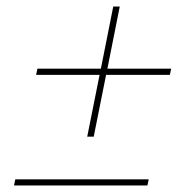

<svg xmlns="http://www.w3.org/2000/svg" viewBox="-20 -570 600 590"><path d="M506 -359 502 -340H306L268 -150H248L286 -340H91L95 -359H290L328 -550H348L310 -359ZM27 -19H437L433 0H23Z"/></svg>

Font: Montserrat Alternates Thin
Style: Italic
Weight: 250
Italic angle: -11.3°
Designer: Julieta Ulanovsky
Foundry: Julieta Ulanovsky
Version: Version 7.200